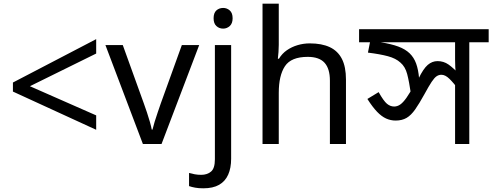

<svg xmlns="http://www.w3.org/2000/svg" viewBox="-20 -780 2667 1040"><path d="M50 -284V-333L501 -568V-490L142 -313L501 -155V-77Z M754 0 551 -536H645L759 -220Q767 -198 776 -171Q785 -144 792 -119.5Q799 -95 802 -78H806Q810 -95 817.5 -120Q825 -145 834.5 -172Q844 -199 851 -220L965 -536H1059L855 0Z M1081 240Q1056 240 1037 236.5Q1018 233 1004 228V157Q1019 161 1035 164Q1051 167 1070 167Q1102 167 1123 149.5Q1144 132 1144 83V-536H1232V80Q1232 130 1216 166Q1200 202 1167 221Q1134 240 1081 240ZM1137 -681Q1137 -710 1152 -723.5Q1167 -737 1189 -737Q1209 -737 1224.5 -723.5Q1240 -710 1240 -681Q1240 -653 1224.5 -639Q1209 -625 1189 -625Q1167 -625 1152 -639Q1137 -653 1137 -681Z M1490 -537Q1490 -518 1488.5 -498Q1487 -478 1485 -462H1491Q1508 -490 1534 -508Q1560 -526 1592 -535.5Q1624 -545 1658 -545Q1723 -545 1766.5 -524.5Q1810 -504 1832 -461Q1854 -418 1854 -349V0H1767V-343Q1767 -408 1738 -440Q1709 -472 1647 -472Q1557 -472 1523.5 -421.5Q1490 -371 1490 -277V0H1402V-760H1490Z M2627 -622V-551H2522V0H2445V-353L2468 -290Q2437 -331 2414.5 -353Q2392 -375 2371 -375Q2357 -375 2345 -367Q2333 -359 2318 -336.5Q2303 -314 2278 -268Q2251 -219 2229 -187.5Q2207 -156 2182.5 -141.5Q2158 -127 2123 -127Q2096 -127 2071.5 -138Q2047 -149 2022.5 -174.5Q1998 -200 1970 -244L2031 -281Q2058 -233 2076 -218Q2094 -203 2115 -203Q2132 -203 2147.5 -213.5Q2163 -224 2181.5 -250Q2200 -276 2224 -321L2247 -354Q2273 -408 2297 -428.5Q2321 -449 2350 -449Q2383 -449 2409.5 -430.5Q2436 -412 2471 -374L2451 -373Q2447 -396 2446 -416.5Q2445 -437 2445 -458V-551H1925V-622ZM2206 -271Q2196 -339 2185.5 -379Q2175 -419 2149 -441Q2124 -464 2081 -475.5Q2038 -487 1973 -495L1988 -571L2042 -551Q2099 -542 2137 -528Q2175 -514 2198.5 -491.5Q2222 -469 2234 -436Q2246 -403 2250 -356Z"/></svg>

Font: hexbangla15
Style: Regular
Weight: 400
Designer: Jelle Bosma - Monotype Design Team
Foundry: Monotype Imaging Inc.
Version: Version 2.006